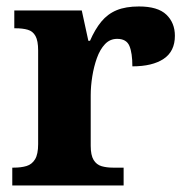

<svg xmlns="http://www.w3.org/2000/svg" viewBox="-20 -568 571 588"><path d="M17.6 0V-54.6H21.8Q44.8 -54.6 61.3 -59.6Q77.8 -64.6 87.3 -80.1Q96.8 -95.6 96.8 -126.6V-413.4Q96.8 -443 88.7 -457.7Q80.6 -472.4 65 -476.9Q49.4 -481.4 27.4 -481.4H23.8V-536H230.4L250.6 -443H255.6Q271 -478.4 290.4 -501.9Q309.8 -525.4 337.4 -536.8Q365 -548.2 405.6 -548.2Q463.4 -548.2 489.5 -523.1Q515.6 -498 515.6 -458.4Q515.6 -410.8 481.2 -387.8Q446.8 -364.8 385.4 -364.8Q385.4 -405.8 376.3 -427.4Q367.2 -449 338.8 -449Q316.8 -449 301.5 -432.8Q286.2 -416.6 276.8 -390.3Q267.4 -364 262.6 -333.9Q257.8 -303.8 257.8 -276V-121.6Q257.8 -92.6 266.7 -78.1Q275.6 -63.6 291 -59.1Q306.4 -54.6 326 -54.6H358.6V0Z"/></svg>

Font: Noto Serif Hentaigana ExtraLight
Style: Regular
Weight: 200
Designer: Kazuhiro Yamada
Foundry: nipponia
Version: Version 1.000